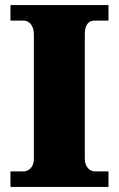

<svg xmlns="http://www.w3.org/2000/svg" viewBox="-20 -734 466 754"><path d="M21 0H406V-61H351C331 -61 313 -81 313 -110V-599C313 -636 327 -653 351 -653H406V-714H21V-653H74C92 -653 113 -636 113 -600V-108C113 -78 92 -61 74 -61H21Z"/></svg>

Font: Noto Serif Lao Black
Style: Regular
Weight: 900
Designer: Monotype Design Team
Foundry: Monotype Imaging Inc.
Version: Version 2.003